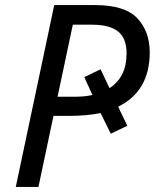

<svg xmlns="http://www.w3.org/2000/svg" viewBox="-20 -734 608 754"><path d="M42 0 193 -714H354Q470 -714 519 -662.5Q568 -611 568 -528Q568 -376 444 -315L480 -240L415 -209L375 -290Q320 -279 254 -279H190L131 0ZM206 -354H268Q288 -354 307 -355.5Q326 -357 343 -361L311 -431L375 -462L410 -388Q442 -408 459.5 -442Q477 -476 477 -525Q477 -584 443.5 -610.5Q410 -637 342 -637H266Z"/></svg>

Font: Noto IKEA Latin
Style: Italic
Weight: 400
Italic angle: -12°
Designer: Monotype Design Team
Foundry: Monotype Imaging Inc.
Version: Version 1.0